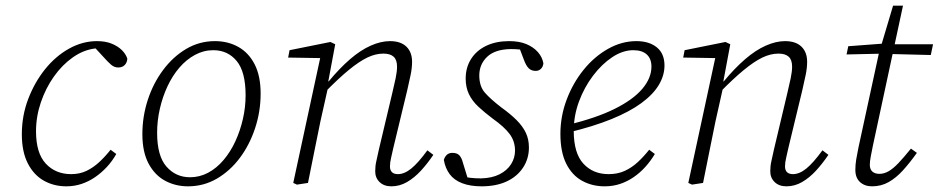

<svg xmlns="http://www.w3.org/2000/svg" viewBox="-20 -645 3310 677"><path d="M214 12Q170 12 134.5 -8Q99 -28 78 -69Q57 -110 57 -172Q57 -237 79.5 -296Q102 -355 139 -401Q176 -447 223.5 -473.5Q271 -500 322 -500Q352 -500 374 -491Q396 -482 410 -468Q424 -454 429 -438Q428 -424 419.5 -415.5Q411 -407 397 -407Q383 -407 371.5 -417Q360 -427 344 -445L309 -483H339V-474H315Q274 -469 236.5 -442.5Q199 -416 170 -375Q141 -334 124 -284Q107 -234 107 -182Q107 -105 141.5 -68Q176 -31 231 -31Q261 -31 285 -42.5Q309 -54 330 -73.5Q351 -93 370 -117L390 -102Q376 -77 357 -56.5Q338 -36 315.5 -20.5Q293 -5 267.5 3.5Q242 12 214 12Z M643 12Q599 12 562.5 -7.5Q526 -27 504 -68Q482 -109 482 -172Q482 -234 501 -292.5Q520 -351 555 -398Q590 -445 636.5 -472.5Q683 -500 738 -500Q784 -500 820.5 -479.5Q857 -459 878 -418Q899 -377 899 -315Q899 -252 879.5 -193Q860 -134 825.5 -88Q791 -42 744.5 -15Q698 12 643 12ZM650 -20Q684 -20 714 -36Q744 -52 768.5 -81Q793 -110 810 -147Q827 -184 836.5 -225.5Q846 -267 846 -309Q846 -392 814.5 -430Q783 -468 732 -468Q698 -468 667.5 -451.5Q637 -435 612.5 -406.5Q588 -378 570.5 -340.5Q553 -303 543.5 -261Q534 -219 534 -177Q534 -95 567 -57.5Q600 -20 650 -20Z M1027 6 1014 0 1113 -459 1122 -440 996 -442 1001 -468 1145 -497 1162 -489 1137 -355 1140 -352 1110 -218Q1099 -164 1088 -109.5Q1077 -55 1066 0ZM1360 12Q1334 12 1318.5 -3Q1303 -18 1303 -41Q1303 -60 1307 -77Q1311 -94 1316 -118L1363 -316Q1370 -345 1375 -369Q1380 -393 1380 -410Q1380 -434 1368 -445Q1356 -456 1332 -456Q1304 -456 1275 -442Q1246 -428 1209.5 -398Q1173 -368 1125 -319V-358H1139Q1177 -404 1214 -436Q1251 -468 1287 -484Q1323 -500 1355 -500Q1393 -500 1413 -480.5Q1433 -461 1433 -427Q1433 -406 1428 -381.5Q1423 -357 1416 -327L1367 -124Q1363 -105 1359 -88.5Q1355 -72 1355 -58Q1355 -45 1362 -38Q1369 -31 1383 -31Q1406 -31 1430.5 -51Q1455 -71 1487 -115L1508 -99Q1487 -68 1464 -43Q1441 -18 1415 -3Q1389 12 1360 12Z M1678 12Q1638 12 1609.5 1Q1581 -10 1565.5 -31Q1550 -52 1545 -81Q1548 -92 1555.5 -99Q1563 -106 1575 -106Q1592 -106 1600 -97Q1608 -88 1612 -72L1632 -7L1602 -25Q1621 -20 1638.5 -18Q1656 -16 1676 -16Q1715 -17 1741.5 -30.5Q1768 -44 1782 -66Q1796 -88 1796 -114Q1796 -147 1777 -172.5Q1758 -198 1717 -227Q1689 -248 1667 -268.5Q1645 -289 1633.5 -313Q1622 -337 1622 -368Q1622 -407 1641 -437Q1660 -467 1694.5 -483.5Q1729 -500 1775 -500Q1811 -500 1836 -489.5Q1861 -479 1876.5 -461.5Q1892 -444 1896 -422Q1895 -410 1887.5 -402.5Q1880 -395 1869 -395Q1854 -395 1844.5 -404Q1835 -413 1827 -435L1808 -485L1841 -466Q1827 -469 1812 -470.5Q1797 -472 1781 -472Q1725 -471 1697.5 -444.5Q1670 -418 1670 -379Q1670 -341 1689.5 -318.5Q1709 -296 1748 -266Q1780 -243 1801.5 -221.5Q1823 -200 1834 -177Q1845 -154 1845 -125Q1845 -85 1824 -53.5Q1803 -22 1766 -5Q1729 12 1678 12Z M2112 12Q2068 12 2032.5 -7.5Q1997 -27 1976.5 -68Q1956 -109 1956 -173Q1956 -235 1978 -293.5Q2000 -352 2037.5 -398.5Q2075 -445 2123.5 -472.5Q2172 -500 2224 -500Q2269 -500 2296 -478Q2323 -456 2323 -414Q2323 -379 2303 -345.5Q2283 -312 2241.5 -281.5Q2200 -251 2136 -225Q2072 -199 1985 -178L1983 -205Q2083 -229 2148 -261.5Q2213 -294 2245 -332Q2277 -370 2277 -410Q2277 -438 2260.5 -453Q2244 -468 2213 -468Q2176 -468 2139 -443.5Q2102 -419 2071 -378Q2040 -337 2021.5 -287Q2003 -237 2003 -184Q2003 -105 2037 -68Q2071 -31 2126 -31Q2158 -31 2183 -42.5Q2208 -54 2229 -73.5Q2250 -93 2269 -117L2289 -102Q2274 -77 2255.5 -56.5Q2237 -36 2214.5 -20.5Q2192 -5 2166.5 3.5Q2141 12 2112 12Z M2420 6 2407 0 2506 -459 2515 -440 2389 -442 2394 -468 2538 -497 2555 -489 2530 -355 2533 -352 2503 -218Q2492 -164 2481 -109.5Q2470 -55 2459 0ZM2753 12Q2727 12 2711.5 -3Q2696 -18 2696 -41Q2696 -60 2700 -77Q2704 -94 2709 -118L2756 -316Q2763 -345 2768 -369Q2773 -393 2773 -410Q2773 -434 2761 -445Q2749 -456 2725 -456Q2697 -456 2668 -442Q2639 -428 2602.5 -398Q2566 -368 2518 -319V-358H2532Q2570 -404 2607 -436Q2644 -468 2680 -484Q2716 -500 2748 -500Q2786 -500 2806 -480.5Q2826 -461 2826 -427Q2826 -406 2821 -381.5Q2816 -357 2809 -327L2760 -124Q2756 -105 2752 -88.5Q2748 -72 2748 -58Q2748 -45 2755 -38Q2762 -31 2776 -31Q2799 -31 2823.5 -51Q2848 -71 2880 -115L2901 -99Q2880 -68 2857 -43Q2834 -18 2808 -3Q2782 12 2753 12Z M2965 -453 2971 -482 3104 -492 3107 -489H3270L3262 -451L3103 -455L3100 -456ZM3055 12Q3029 12 3012.5 -3Q2996 -18 2996 -46Q2996 -64 2999 -82.5Q3002 -101 3007 -125L3079 -457L3129 -625H3164L3058 -132Q3054 -112 3050.5 -94Q3047 -76 3047 -64Q3047 -48 3056 -40Q3065 -32 3081 -32Q3097 -32 3113 -41Q3129 -50 3148 -70Q3167 -90 3192 -121L3213 -106Q3188 -71 3164 -44.5Q3140 -18 3113.5 -3Q3087 12 3055 12Z"/></svg>

Font: Source Serif 4 Light
Style: Italic
Weight: 300
Italic angle: -12°
Designer: Frank Grießhammer
Foundry: Adobe Systems Incorporated
Version: Version 4.004;hotconv 1.0.116;makeotfexe 2.5.65601